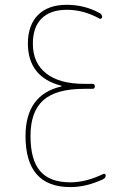

<svg xmlns="http://www.w3.org/2000/svg" viewBox="-20 -760 540 790"><path d="M232.4 -404.3Q233.4 -404.3 233.4 -406.2Q233.4 -407.2 232.4 -407.2Q95.7 -442.4 94.7 -580.1Q94.7 -656.2 136.2 -698.2Q177.7 -740.2 254.9 -740.2Q327.1 -740.2 388.7 -707Q399.4 -702.1 400.4 -690.4Q400.4 -686.5 397 -684.1Q393.6 -681.6 390.6 -682.6Q325.2 -719.7 254.9 -719.7Q187.5 -719.7 151.4 -684.1Q115.2 -648.4 115.2 -580.1Q115.2 -501 169.9 -458Q224.6 -415 326.2 -415H360.4Q370.1 -415 370.1 -404.8Q370.1 -394.5 360.4 -394.5H326.2Q210.9 -394.5 158.2 -347.7Q105.5 -300.8 105.5 -200.2Q105.5 -102.5 145 -56.2Q184.6 -9.8 269.5 -9.8Q334 -9.8 404.3 -43.9Q408.2 -45.9 411.6 -43.9Q415 -42 415 -38.1Q415 -28.3 404.3 -22.5Q335 9.8 269.5 9.8Q85 9.8 85 -200.2Q85 -370.1 232.4 -404.3Z"/></svg>

Font: Rounded-X Mgen+ 1m thin
Style: Regular
Weight: 100
Designer: [Source Han Sans]
Ryoko NISHIZUKA  (kana & ideographs); Paul D. Hunt (Latin, Greek & Cyrillic); Wenlong ZHANG  (bopomofo
Version: Version 1.059.20150602